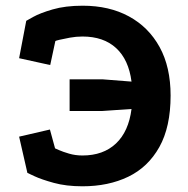

<svg xmlns="http://www.w3.org/2000/svg" viewBox="-20 -631 660 673"><path d="M269 22Q212 22 168.5 10Q125 -2 100.5 -13.5Q76 -25 76 -25L47 -152L155 -177L173 -111Q173 -111 186.5 -105Q200 -99 222 -92.5Q244 -86 269 -86Q342 -86 386.5 -128Q431 -170 441 -249L339 -242H224V-353H339L441 -345Q431 -422 387 -462.5Q343 -503 269 -503Q247 -503 225 -499Q203 -495 188.5 -491.5Q174 -488 174 -487L156 -403L47 -427L72 -558Q72 -558 96 -571.5Q120 -585 164.5 -598Q209 -611 270 -611Q363 -611 432 -573.5Q501 -536 539.5 -466Q578 -396 578 -296Q578 -186 538.5 -115.5Q499 -45 429.5 -11.5Q360 22 269 22Z"/></svg>

Font: Podkova ExtraBold
Style: Regular
Weight: 800
Designer: Ilya Yudin
Foundry: Cyreal (www.cyreal.org)
Version: Version 2.103